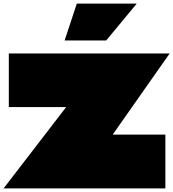

<svg xmlns="http://www.w3.org/2000/svg" viewBox="-33 -1047 963 1067"><path d="M910 -750 594 -300Q594 -300 594 -299.5Q594 -299 594.5 -299Q595 -299 595 -299H886V0H-13L334 -451Q334 -451 334 -451.5Q334 -452 334 -452Q334 -452 333 -452H16V-750ZM394 -1027 326 -822H557L727 -1027Z"/></svg>

Font: Climate Crisis
Style: Regular
Weight: 400
Version: Version 1.003